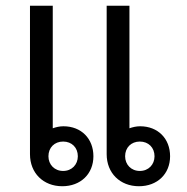

<svg xmlns="http://www.w3.org/2000/svg" viewBox="-20 -635 650 666"><path d="M196 11C260 11 304 -32 304 -93C304 -154 262 -197 200 -197C187 -197 174 -194 163 -190V-615H84V-100C84 -35 130 11 196 11ZM148 -93C148 -123 169 -144 199 -144C229 -144 250 -123 250 -93C250 -64 229 -42 199 -42C169 -42 148 -64 148 -93ZM350 -100C350 -35 396 11 462 11C526 11 570 -32 570 -93C570 -154 528 -197 466 -197C453 -197 440 -194 429 -190V-615H350ZM414 -93C414 -123 435 -144 465 -144C495 -144 516 -123 516 -93C516 -64 495 -42 465 -42C435 -42 414 -64 414 -93Z"/></svg>

Font: TPK Tissa Web Quiz
Style: Regular
Weight: 400
Designer: Jacques Le Bailly, Suppakit Chalermlarp | Katatrad Co.,Ltd.
Foundry: Jacques Le Bailly, Cadson Demak Co.,Ltd.
Version: Version 5.000;Glyphs 3.1.2 (3151)